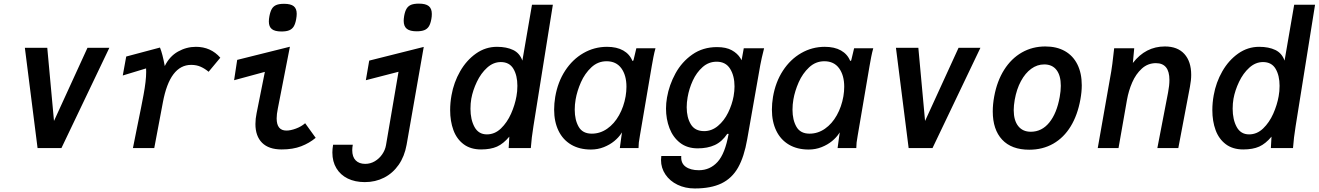

<svg xmlns="http://www.w3.org/2000/svg" viewBox="-20 -816 7266 1058"><path d="M117 -552.5H240.5L277.5 -149.5L462 -552.5H582.5L318.5 0H187Z M734 -107.5Q763 -248.5 771 -293.5Q785.5 -371.5 785.5 -419.5Q785.5 -433 785 -439L656.5 -400L675.5 -504.5L861.5 -554Q875.5 -520 888 -452Q914 -505.5 960.8 -531.8Q1007.5 -558 1059.5 -558Q1141.5 -558 1194 -498L1129.5 -420.5Q1109.5 -437.5 1086.2 -448Q1063 -458.5 1033.5 -458.5Q916 -458.5 877.5 -252L830 0H712.5Z M1387.5 -132.5Q1387.5 -161.5 1394 -192.5L1439.5 -420L1270 -374L1287 -486L1577.5 -558.5L1511 -218Q1504.5 -186.5 1504.5 -163.5Q1504.5 -96.5 1558.5 -96.5Q1581 -96.5 1610.8 -107.5Q1640.5 -118.5 1661.5 -137L1719.5 -56.5Q1685 -27.5 1639.5 -10Q1594 7.5 1532 7.5Q1461 7.5 1424.2 -29.2Q1387.5 -66 1387.5 -132.5ZM1461.5 -697.5Q1461.5 -711 1464.5 -726.5Q1469.5 -753 1478.2 -767.5Q1487 -782 1502.8 -788.5Q1518.5 -795 1545.5 -795Q1582 -795 1598.5 -781.8Q1615 -768.5 1615 -740Q1615 -727 1612 -710.5Q1607.5 -685 1598.8 -670.5Q1590 -656 1574 -649.2Q1558 -642.5 1531 -642.5Q1494.5 -642.5 1478 -655.8Q1461.5 -669 1461.5 -697.5Z M1921 11.5Q1921 48.5 1940 67.8Q1959 87 1992.5 87Q2021 87 2045.5 72.5Q2070 58 2086.2 34.2Q2102.5 10.5 2107 -16L2176 -420.5L1996 -374L2014.5 -482L2315 -557.5L2220.5 -18Q2209 46 2176.8 92.2Q2144.5 138.5 2096.5 163Q2048.5 187.5 1990.5 187.5Q1936.5 187.5 1896.2 167.8Q1856 148 1833.8 111.2Q1811.5 74.5 1811.5 24.5Q1811.5 5.5 1815.5 -18.5H1924Q1921 -2 1921 11.5ZM2204.5 -701.5Q2204.5 -711.5 2207 -727.5Q2211.5 -754 2220.8 -768.8Q2230 -783.5 2246 -789.8Q2262 -796 2288.5 -796Q2325.5 -796 2342.5 -782.5Q2359.5 -769 2359.5 -739Q2359.5 -724 2357 -711.5Q2352.5 -685.5 2343.5 -671Q2334.5 -656.5 2318.5 -650Q2302.5 -643.5 2276 -643.5Q2239 -643.5 2221.8 -657.2Q2204.5 -671 2204.5 -701.5Z M2460.5 -209.5Q2460.5 -250 2468 -291Q2480.5 -362 2515.5 -423Q2550.5 -484 2603 -521Q2655.5 -558 2718.5 -558Q2771.5 -558 2807.8 -540.5Q2844 -523 2858.5 -482L2911.5 -790H3026.5L2919.5 -121Q2909 -56.5 2905 0H2783L2786.5 -63Q2754 -24 2718.8 -8.2Q2683.5 7.5 2631 7.5Q2573 7.5 2534.8 -21.2Q2496.5 -50 2478.5 -99Q2460.5 -148 2460.5 -209.5ZM2826 -286Q2831 -312.5 2831 -343Q2831 -400 2809 -437Q2787 -474 2739.5 -474Q2698.5 -474 2664.2 -443Q2630 -412 2607.8 -365.2Q2585.5 -318.5 2577 -272Q2572.5 -246 2572.5 -217Q2572.5 -157 2594.8 -116.2Q2617 -75.5 2663 -75.5Q2706.5 -75.5 2740.5 -108.2Q2774.5 -141 2796 -189.2Q2817.5 -237.5 2826 -286Z M3033.5 -212Q3033.5 -245.5 3039.5 -282Q3053.5 -364 3094.2 -426.5Q3135 -489 3195 -523.5Q3255 -558 3325 -558Q3378.5 -558 3414.2 -537.8Q3450 -517.5 3465 -480L3470.5 -483L3486.5 -550H3592Q3585.5 -527 3580.5 -501.2Q3575.5 -475.5 3571.5 -452L3506 -67.5Q3501.5 -41.5 3500.2 -30.5Q3499 -19.5 3498.5 0H3395.5L3404 -63L3407.5 -86.5L3403 -80Q3389 -58.5 3364.8 -38.5Q3340.5 -18.5 3307.2 -5.2Q3274 8 3236 8Q3173 8 3127.2 -19Q3081.5 -46 3057.5 -95.8Q3033.5 -145.5 3033.5 -212ZM3427.5 -285.5Q3432 -312.5 3432 -338Q3432 -401 3403.8 -439.8Q3375.5 -478.5 3322.5 -478.5Q3274.5 -478.5 3238.5 -444.8Q3202.5 -411 3181.2 -362.8Q3160 -314.5 3152 -268.5Q3147 -240 3147 -211.5Q3147 -155 3168.8 -117.2Q3190.5 -79.5 3241 -79.5Q3287 -79.5 3326 -106.8Q3365 -134 3391.2 -181Q3417.5 -228 3427.5 -285.5Z M3622.5 66Q3622.5 55 3624 43.5H3734Q3731 83 3758 102.5Q3785 122 3831 122Q3892 122 3933.8 76.5Q3975.5 31 3995 -78.5H3987.5Q3958.5 -35 3918.8 -16.8Q3879 1.5 3825 1.5Q3766.5 1.5 3727.2 -29.2Q3688 -60 3669 -110Q3650 -160 3650 -218Q3650 -247.5 3655.5 -279Q3667.5 -348 3702.2 -411.5Q3737 -475 3795.2 -515.8Q3853.5 -556.5 3931 -556.5Q3981.5 -556.5 4012.8 -539Q4044 -521.5 4060 -495.5L4066.5 -484L4078.5 -550H4190.5Q4176 -493 4169.5 -457.5L4097.5 -49Q4080.5 48.5 4047 107.5Q4013.5 166.5 3955.8 194.5Q3898 222.5 3808.5 222.5Q3756 222.5 3713.5 202Q3671 181.5 3646.8 145.5Q3622.5 109.5 3622.5 66ZM4022.5 -286Q4027.5 -315 4027.5 -339.5Q4027.5 -398 4003.2 -437Q3979 -476 3929 -476Q3885 -476 3851.5 -446.2Q3818 -416.5 3797.5 -371.8Q3777 -327 3769 -280Q3764 -251 3764 -225Q3764 -168.5 3786.8 -131Q3809.5 -93.5 3860 -93.5Q3902 -93.5 3936.2 -122.2Q3970.5 -151 3992.2 -195.2Q4014 -239.5 4022.5 -286Z M4233.5 -212Q4233.5 -245.5 4239.5 -282Q4253.5 -364 4294.2 -426.5Q4335 -489 4395 -523.5Q4455 -558 4525 -558Q4578.5 -558 4614.2 -537.8Q4650 -517.5 4665 -480L4670.5 -483L4686.5 -550H4792Q4785.5 -527 4780.5 -501.2Q4775.5 -475.5 4771.5 -452L4706 -67.5Q4701.5 -41.5 4700.2 -30.5Q4699 -19.5 4698.5 0H4595.5L4604 -63L4607.5 -86.5L4603 -80Q4589 -58.5 4564.8 -38.5Q4540.5 -18.5 4507.2 -5.2Q4474 8 4436 8Q4373 8 4327.2 -19Q4281.5 -46 4257.5 -95.8Q4233.5 -145.5 4233.5 -212ZM4627.5 -285.5Q4632 -312.5 4632 -338Q4632 -401 4603.8 -439.8Q4575.5 -478.5 4522.5 -478.5Q4474.5 -478.5 4438.5 -444.8Q4402.5 -411 4381.2 -362.8Q4360 -314.5 4352 -268.5Q4347 -240 4347 -211.5Q4347 -155 4368.8 -117.2Q4390.5 -79.5 4441 -79.5Q4487 -79.5 4526 -106.8Q4565 -134 4591.2 -181Q4617.5 -228 4627.5 -285.5Z M4917 -552.5H5040.5L5077.5 -149.5L5262 -552.5H5382.5L5118.5 0H4987Z M5450.5 -202Q5450.5 -241.5 5458.5 -284.5Q5474 -369 5513.2 -431.2Q5552.5 -493.5 5610.8 -526.8Q5669 -560 5740 -560Q5803 -560 5848 -534.5Q5893 -509 5917 -460.8Q5941 -412.5 5941 -346Q5941 -310 5933.5 -268.5Q5918 -182 5880 -119.8Q5842 -57.5 5783.8 -24.2Q5725.5 9 5651.5 9Q5554 9 5502.2 -46.5Q5450.5 -102 5450.5 -202ZM5819.5 -282Q5825.5 -315 5825.5 -343Q5825.5 -399.5 5802 -430.2Q5778.5 -461 5734 -461Q5695.5 -461 5662.5 -437Q5629.5 -413 5605.8 -369Q5582 -325 5571.5 -266Q5566 -234 5566 -209.5Q5566 -152.5 5590.8 -121.2Q5615.5 -90 5660 -90Q5721 -90 5762.2 -141Q5803.5 -192 5819.5 -282Z M6115.5 -515.5 6119.5 -550H6230L6222.5 -469Q6293 -560 6399 -560Q6469 -560 6506.5 -518.5Q6544 -477 6544 -403.5Q6544 -374 6537 -337.5L6473 0H6357.5L6416.5 -306Q6424 -344.5 6424 -375.5Q6424 -468 6349.5 -468Q6305 -468 6272 -438Q6239 -408 6219 -362Q6199 -316 6190 -265L6143.5 0H6029L6103.5 -423Q6109.5 -459 6115.5 -515.5Z M6660.5 -209.5Q6660.5 -250 6668 -291Q6680.5 -362 6715.5 -423Q6750.5 -484 6803 -521Q6855.5 -558 6918.5 -558Q6971.5 -558 7007.8 -540.5Q7044 -523 7058.5 -482L7111.5 -790H7226.5L7119.5 -121Q7109 -56.5 7105 0H6983L6986.5 -63Q6954 -24 6918.8 -8.2Q6883.5 7.5 6831 7.5Q6773 7.5 6734.8 -21.2Q6696.5 -50 6678.5 -99Q6660.5 -148 6660.5 -209.5ZM7026 -286Q7031 -312.5 7031 -343Q7031 -400 7009 -437Q6987 -474 6939.5 -474Q6898.5 -474 6864.2 -443Q6830 -412 6807.8 -365.2Q6785.5 -318.5 6777 -272Q6772.5 -246 6772.5 -217Q6772.5 -157 6794.8 -116.2Q6817 -75.5 6863 -75.5Q6906.5 -75.5 6940.5 -108.2Q6974.5 -141 6996 -189.2Q7017.5 -237.5 7026 -286Z"/></svg>

Font: JuliaMono SemiBold
Style: Italic
Weight: 600
Italic angle: -9°
Monospace: yes
Designer: cormullion
Foundry: corm
Version: Version 0.056; ttfautohint (v1.8.4)